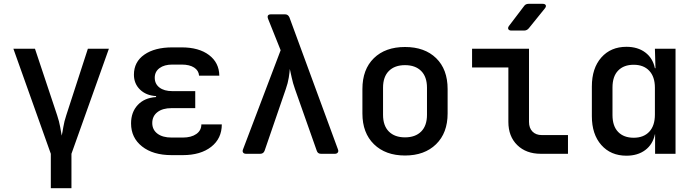

<svg xmlns="http://www.w3.org/2000/svg" viewBox="-20 -805 3640 1005"><path d="M246 180V0L50 -550H163L279 -202Q290 -169 295 -140.5Q300 -112 303 -95Q307 -112 311.5 -140.5Q316 -169 327 -202L440 -550H550L354 0V180Z M937 7H878Q781 7 723.5 -38.5Q666 -84 666 -159Q666 -218 701 -255.5Q736 -293 797 -297V-302Q745 -305 713 -336Q681 -367 681 -414Q681 -481 735.5 -519Q790 -557 882 -557H931Q1021 -557 1074 -517Q1127 -477 1128 -409H1022Q1020 -436 996 -451.5Q972 -467 931 -467H882Q840 -467 815 -448.5Q790 -430 790 -398Q790 -366 814.5 -347Q839 -328 882 -328H1002V-239H878Q831 -239 804 -218Q777 -197 777 -161Q777 -126 804 -105.5Q831 -85 878 -85H937Q981 -85 1007.5 -103.5Q1034 -122 1034 -154H1141Q1141 -80 1085.5 -36.5Q1030 7 937 7Z M1268 0Q1257 0 1252.5 -6.5Q1248 -13 1252 -23L1449 -542L1383 -707Q1375 -730 1399 -730H1472Q1488 -730 1495 -714L1749 -23Q1753 -13 1748 -6.5Q1743 0 1733 0H1660Q1643 0 1638 -16L1524 -339Q1513 -370 1507 -398.5Q1501 -427 1497 -444Q1496 -427 1491.5 -398.5Q1487 -370 1476 -339L1365 -16Q1359 0 1342 0Z M2100 9Q1998 9 1937.5 -50Q1877 -109 1877 -211V-339Q1877 -442 1937 -500.5Q1997 -559 2100 -559Q2203 -559 2263 -500.5Q2323 -442 2323 -339V-211Q2323 -109 2262.5 -50Q2202 9 2100 9ZM2100 -86Q2154 -86 2184.5 -116.5Q2215 -147 2215 -204V-346Q2215 -403 2184.5 -433.5Q2154 -464 2100 -464Q2046 -464 2015.5 -433.5Q1985 -403 1985 -346V-204Q1985 -147 2015.5 -116.5Q2046 -86 2100 -86Z M2811 0Q2734 0 2687.5 -45.5Q2641 -91 2641 -167V-452H2451V-550H2749V-167Q2749 -135 2767 -116.5Q2785 -98 2816 -98H2953V0ZM2657 -645Q2645 -645 2641 -652Q2637 -659 2644 -669L2723 -773Q2731 -785 2747 -785H2820Q2833 -785 2836.5 -778Q2840 -771 2832 -761L2748 -657Q2738 -645 2723 -645Z M3259 10Q3177 10 3127.5 -46Q3078 -102 3078 -197V-352Q3078 -448 3127.5 -504Q3177 -560 3259 -560Q3318 -560 3357.5 -530.5Q3397 -501 3408 -448H3411L3408 -550H3516V0H3409V-102H3408Q3397 -49 3357.5 -19.5Q3318 10 3259 10ZM3297 -84Q3349 -84 3378.5 -115.5Q3408 -147 3408 -205V-346Q3408 -403 3378.5 -434.5Q3349 -466 3297 -466Q3245 -466 3215.5 -435.5Q3186 -405 3186 -347V-203Q3186 -145 3215.5 -114.5Q3245 -84 3297 -84Z"/></svg>

Font: Pitagon Sans Mono SemiBold
Style: Regular
Weight: 600
Monospace: yes
Designer: Travis Tran
Foundry: Pitagon
Version: Version 1.001; ttfautohint (v1.8.4.7-5d5b);gftools[0.9.26]